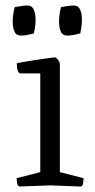

<svg xmlns="http://www.w3.org/2000/svg" viewBox="-20 -676 343 696"><path d="M54 0Q44 1 42 -12.5Q40 -26 40 -30L126 -52V-410H55Q48 -410 45 -418Q42 -426 41.5 -435Q41 -444 41 -447Q41 -447 60 -450.5Q79 -454 105 -458Q131 -462 153 -465Q175 -468 181 -468Q186 -465 191.5 -458Q197 -451 197 -440V-52L283 -30Q283 -26 281.5 -12.5Q280 1 269 0L162 -4ZM225 -547Q206 -547 200 -562.5Q194 -578 194 -597Q194 -617 197.5 -633.5Q201 -650 201 -650Q201 -650 217.5 -653Q234 -656 247 -656Q264 -656 270.5 -641Q277 -626 277 -606Q277 -587 274 -571Q271 -555 271 -555Q271 -555 255 -551Q239 -547 225 -547ZM57 -547Q38 -547 32 -562.5Q26 -578 26 -597Q26 -617 29.5 -633.5Q33 -650 33 -650Q33 -650 49.5 -653Q66 -656 79 -656Q96 -656 102.5 -641Q109 -626 109 -606Q109 -587 106 -571Q103 -555 103 -555Q103 -555 87 -551Q71 -547 57 -547Z"/></svg>

Font: Mate
Style: Regular
Weight: 400
Designer: Eduardo Rodriguez Tunni
Foundry: Eduardo Rodriguez Tunni
Version: Version 1.003; ttfautohint (v1.8.4.7-5d5b);gftools[0.9.24]